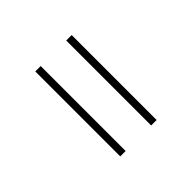

<svg xmlns="http://www.w3.org/2000/svg" viewBox="20 -823 819 819"><g transform="rotate(45 429.0 -414.0)"><path d="M172.5 -491.5H685V-524.5H172.5ZM172.5 -305H685V-337.5H172.5Z"/></g></svg>

Font: Spartan ExtraLight
Style: Regular
Weight: 200
Designer: Matt Bailey, Mirko Velimirovic
Foundry: Matt Bailey
Version: Version 1.003; ttfautohint (v1.8.3)